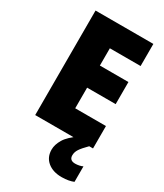

<svg xmlns="http://www.w3.org/2000/svg" viewBox="-232 -805 973 1136"><g transform="rotate(30 255.0 -237.0)"><path d="M465 0H70V-714H465V-563H255V-445H450V-294H255V-153H465ZM379 96Q379 131 418 131Q431 131 445.5 128Q460 125 469 120V226Q455 232 434.5 236Q414 240 388 240Q329 240 292.5 210Q256 180 256 128Q256 94 278 57Q300 20 361 -22L439 0Q406 33 392.5 53.5Q379 74 379 96Z"/></g></svg>

Font: Noto Sans Khmer UI SemiCondensed Black
Style: Regular
Weight: 900
Width: 4
Designer: Danh Hong and the Monotype Design Team
Foundry: Monotype Imaging Inc.
Version: Version 2.002; ttfautohint (v1.8.4.7-5d5b)